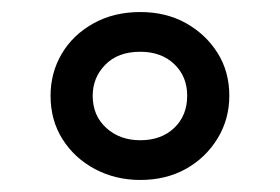

<svg xmlns="http://www.w3.org/2000/svg" viewBox="-20 -578 466 319"><path d="M213 -279Q172 -279 138 -297Q104 -315 84 -346.5Q64 -378 64 -419Q64 -457 82.5 -488.5Q101 -520 135 -539Q169 -558 213 -558Q256 -558 289 -539.5Q322 -521 341.5 -490Q361 -459 361 -419Q361 -380 341.5 -348Q322 -316 289 -297.5Q256 -279 213 -279ZM213 -345Q248 -345 269.5 -365.5Q291 -386 291 -419Q291 -451 269.5 -471.5Q248 -492 213 -492Q176 -492 155 -470.5Q134 -449 134 -419Q134 -386 156.5 -365.5Q179 -345 213 -345Z"/></svg>

Font: Noto Sans Historical
Style: Regular
Weight: 400
Designer: Monotype Design Team
Foundry: Monotype Imaging Inc.
Version: Version 2.013; ttfautohint (v1.8.4.7-5d5b)